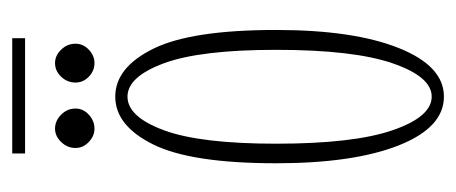

<svg xmlns="http://www.w3.org/2000/svg" viewBox="-236 -499 746 314"><g transform="rotate(-90 137.0 -342.0)"><path d="M136 11Q85.5 11 56.2 -63Q27 -137 27 -263.5Q27 -402.5 57.8 -464.5Q88.5 -526.5 136 -526.5Q183.5 -526.5 214.2 -464.5Q245 -402.5 245 -263.5Q245 -137 215.5 -63Q186 11 136 11ZM136 -9Q168.5 -9 190.5 -73Q212.5 -137 212.5 -263.5Q212.5 -387.5 190.5 -447Q168.5 -506.5 136 -506.5Q103 -506.5 81 -447Q59 -387.5 59 -263.5Q59 -137 81 -73Q103 -9 136 -9ZM191 -560.5Q178 -560.5 168.5 -569.8Q159 -579 159 -591.5Q159 -605 168.5 -615Q178 -625 191 -625Q203 -625 212.8 -615Q222.5 -605 222.5 -591.5Q222.5 -579 212.8 -569.8Q203 -560.5 191 -560.5ZM83.5 -560.5Q71.5 -560.5 61.8 -569.8Q52 -579 52 -591.5Q52 -605 61.8 -615Q71.5 -625 83.5 -625Q96.5 -625 106.5 -615Q116.5 -605 116.5 -591.5Q116.5 -579 106.5 -569.8Q96.5 -560.5 83.5 -560.5ZM43 -674V-695H231.5V-674Z"/></g></svg>

Font: Imbue 50pt Thin
Style: Regular
Weight: 100
Designer: Tyler Finck
Foundry: Etcetera Type Company
Version: Version 1.102; ttfautohint (v1.8.3)